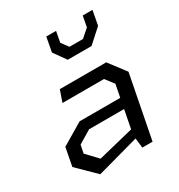

<svg xmlns="http://www.w3.org/2000/svg" viewBox="-190 -934 1001 1073"><g transform="rotate(-30 310.0 -397.0)"><path d="M422 0H488L567 -406L485.5 -513.5H186L160 -439H428L470 -384.5L454 -302.5H192L51.5 -219L29 -101.5L144 11.5L414.5 -63ZM121 -135 131.5 -187 215.5 -237.5H441.5L418.5 -119.5L189 -63ZM250 -712.5 306.5 -633.5H460L548 -713L565.5 -806H502.5L489.5 -736.5L438 -691.5H351L317.5 -736.5L330.5 -806H267.5Z"/></g></svg>

Font: Monaspace Krypton
Style: Italic
Weight: 400
Italic angle: -11°
Designer: Riley Cran & the Lettermatic Team
Foundry: Lettermatic
Version: Version 1.101 (Monaspace Krypton)